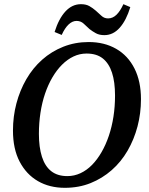

<svg xmlns="http://www.w3.org/2000/svg" viewBox="-20 -881 711 918"><path d="M290 17Q217 17 161.5 -15Q106 -47 74 -108Q42 -169 42 -257Q42 -324 58.5 -386.5Q75 -449 106 -502.5Q137 -556 181.5 -595.5Q226 -635 282.5 -657.5Q339 -680 404 -680Q479 -680 535.5 -647.5Q592 -615 623 -553.5Q654 -492 654 -407Q654 -339 637.5 -276.5Q621 -214 590 -160.5Q559 -107 514 -67.5Q469 -28 413 -5.5Q357 17 290 17ZM302 -39Q335 -39 365 -53Q395 -67 420 -92.5Q445 -118 465.5 -153.5Q486 -189 500.5 -232Q515 -275 522.5 -323.5Q530 -372 530 -424Q530 -489 515.5 -533.5Q501 -578 471.5 -601.5Q442 -625 394 -625Q361 -625 331.5 -611Q302 -597 276.5 -571.5Q251 -546 230.5 -511Q210 -476 195.5 -433.5Q181 -391 173.5 -342Q166 -293 166 -241Q166 -177 180.5 -131.5Q195 -86 225 -62.5Q255 -39 302 -39ZM241 -728Q261 -792 293 -826.5Q325 -861 367 -861Q391 -861 407 -852Q423 -843 438 -830Q452 -818 465 -805.5Q478 -793 497 -793Q519 -793 537 -810.5Q555 -828 570 -861L603 -847Q584 -784 552.5 -748.5Q521 -713 479 -713Q455 -713 438.5 -722Q422 -731 408 -742Q394 -755 380 -768Q366 -781 346 -781Q326 -781 308 -764Q290 -747 275 -714Z"/></svg>

Font: Source Serif 4 18pt SemiBold
Style: Italic
Weight: 600
Italic angle: -12°
Designer: Frank Grießhammer
Foundry: Adobe Systems Incorporated
Version: Version 4.004;hotconv 1.0.116;makeotfexe 2.5.65601